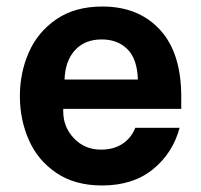

<svg xmlns="http://www.w3.org/2000/svg" viewBox="-20 -561 616 589"><path d="M41 -266Q41 -338 68.5 -400.5Q96 -463 153 -502Q210 -541 294 -541Q405 -541 470.5 -470Q536 -399 536 -265V-227H174V-219Q174 -171 207 -136.5Q240 -102 290 -102Q329 -102 356 -120Q383 -138 395 -169H531Q510 -91 449 -41.5Q388 8 293 8Q210 8 153 -30.5Q96 -69 68.5 -131.5Q41 -194 41 -266ZM178 -317H403Q401 -380 371 -410Q341 -440 292 -440Q240 -440 210 -407Q180 -374 178 -317Z"/></svg>

Font: Lopes Sans
Style: Bold
Weight: 700
Designer: Gabriel Lam, Diego Maldonado
Foundry: TypeRant, Foresti Design
Version: Version 4.000